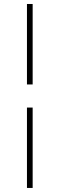

<svg xmlns="http://www.w3.org/2000/svg" viewBox="-20 -823 296 953"><path d="M113.8 -403.8V-803.2H142.1V-403.8ZM113.8 109.9V-289.1H142.1V109.9Z"/></svg>

Font: Display Semibold
Style: Regular
Weight: 600
Designer: Latin by Veronika Burian and Jose Scaglione. Greek by Irene Vlachou. Cyrillic by Vera Evstafieva.
Foundry: TypeTogether
Version: Version 3.002